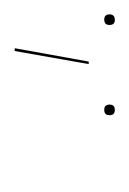

<svg xmlns="http://www.w3.org/2000/svg" viewBox="23 -850 179 266"><g transform="rotate(-90 113.0 -717.5)"><path d="M174.8 -787.1H178.7L160.2 -684.6H156.7ZM85.9 -655.8Q85.9 -663.1 93.3 -663.1Q100.6 -663.1 100.6 -655.8Q100.6 -648.4 93.3 -648.4Q85.9 -648.4 85.9 -655.8ZM217.8 -648.4Q210.9 -648.4 210.9 -655.8Q210.9 -663.1 218.3 -663.1Q225.6 -663.1 225.6 -655.8Q225.6 -648.4 217.8 -648.4Z"/></g></svg>

Font: Fira Sans Compressed Four
Style: Italic
Weight: 100
Width: 3
Italic angle: -8°
Designer: Carrois Corporate & Edenspiekermann AG
Foundry: Carrois Corporate GbR & Edenspiekermann AG
Version: Version 4.203;PS 004.203;hotconv 1.0.88;makeotf.lib2.5.64775